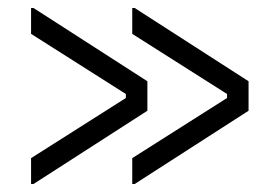

<svg xmlns="http://www.w3.org/2000/svg" viewBox="-20 -488 684 482"><path d="M312 -26V-91L550 -242V-252L312 -403V-468H318L604 -284V-210L318 -26ZM58 -91 296 -242V-252L58 -403V-468H64L350 -284V-210L64 -26H58Z"/></svg>

Font: Space Grotesk Frontify Light
Style: Regular
Weight: 300
Designer: Florian Karsten
Version: Version 2.000